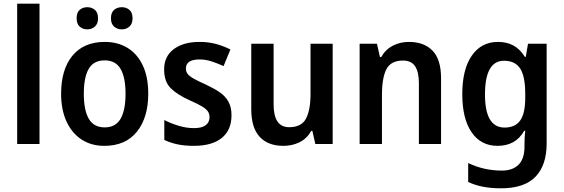

<svg xmlns="http://www.w3.org/2000/svg" viewBox="-20 -780 3054 1040"><path d="M194 0H73V-760H194Z M783 -272Q783 -143 721.5 -66.5Q660 10 545 10Q474 10 421.5 -24.5Q369 -59 340 -122.5Q311 -186 311 -272Q311 -404 372.5 -478.5Q434 -553 548 -553Q618 -553 671 -520.5Q724 -488 753.5 -425.5Q783 -363 783 -272ZM434 -272Q434 -183 461 -136.5Q488 -90 547 -90Q606 -90 633 -136.5Q660 -183 660 -272Q660 -361 633 -407Q606 -453 547 -453Q487 -453 460.5 -407Q434 -361 434 -272ZM395 -681Q395 -712 411.5 -726.5Q428 -741 453 -741Q477 -741 494 -726.5Q511 -712 511 -681Q511 -651 494 -636Q477 -621 453 -621Q428 -621 411.5 -636Q395 -651 395 -681ZM581 -681Q581 -712 598 -726.5Q615 -741 640 -741Q664 -741 681 -726.5Q698 -712 698 -681Q698 -651 681 -636Q664 -621 640 -621Q615 -621 598 -636Q581 -651 581 -681Z M1234 -156Q1234 -75 1181 -32.5Q1128 10 1030 10Q980 10 942 2Q904 -6 870 -22V-130Q904 -112 947 -99Q990 -86 1030 -86Q1074 -86 1094.5 -102Q1115 -118 1115 -145Q1115 -162 1107 -175Q1099 -188 1076 -202.5Q1053 -217 1007 -237Q940 -267 904.5 -302.5Q869 -338 869 -404Q869 -475 921.5 -514Q974 -553 1061 -553Q1107 -553 1147.5 -542.5Q1188 -532 1228 -512L1191 -422Q1158 -437 1126 -447.5Q1094 -458 1061 -458Q987 -458 987 -409Q987 -392 996 -380Q1005 -368 1028.5 -354.5Q1052 -341 1095 -322Q1138 -302 1169 -281Q1200 -260 1217 -230Q1234 -200 1234 -156Z M1782 -543V0H1688L1672 -71H1666Q1642 -29 1602.5 -9.5Q1563 10 1515 10Q1431 10 1386 -39.5Q1341 -89 1341 -188V-543H1462V-215Q1462 -91 1546 -91Q1613 -91 1637.5 -137.5Q1662 -184 1662 -272V-543Z M2195 -553Q2277 -553 2323 -505.5Q2369 -458 2369 -357V0H2249V-330Q2249 -390 2228.5 -421Q2208 -452 2163 -452Q2098 -452 2073.5 -406Q2049 -360 2049 -266V0H1928V-543H2022L2038 -471H2045Q2068 -512 2108 -532.5Q2148 -553 2195 -553Z M2678 -553Q2725 -553 2761 -533.5Q2797 -514 2823 -472H2828L2840 -543H2941V-3Q2941 115 2880.5 177.5Q2820 240 2694 240Q2642 240 2599 232Q2556 224 2516 206V103Q2601 144 2698 144Q2757 144 2789 112Q2821 80 2821 14V0Q2821 -15 2822 -36Q2823 -57 2825 -72H2820Q2795 -29 2759 -9.5Q2723 10 2675 10Q2585 10 2534.5 -63.5Q2484 -137 2484 -270Q2484 -404 2535.5 -478.5Q2587 -553 2678 -553ZM2710 -451Q2607 -451 2607 -268Q2607 -89 2713 -89Q2770 -89 2797.5 -127Q2825 -165 2825 -250V-272Q2825 -367 2797.5 -409Q2770 -451 2710 -451Z"/></svg>

Font: Noto Sans SemiCondensed SemiBold
Style: Regular
Weight: 600
Width: 4
Designer: Monotype Design Team
Foundry: Monotype Imaging Inc.
Version: Version 2.013; ttfautohint (v1.8.4.7-5d5b)